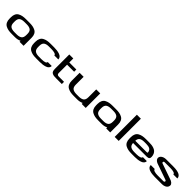

<svg xmlns="http://www.w3.org/2000/svg" viewBox="530 -2644 4545 4545"><g transform="rotate(45 2802.0 -371.5)"><path d="M194 -225Q194 -141 237 -108Q280 -75 367 -75H443Q530 -75 573 -108Q616 -141 616 -225V-263Q616 -347 573 -380Q530 -413 443 -413H367Q280 -413 237 -380Q194 -347 194 -263ZM750 0H616V-33Q548 0 463 0H348Q285 0 237.5 -9Q190 -18 147.5 -41Q105 -64 82.5 -109.5Q60 -155 60 -221V-267Q60 -333 82.5 -378Q105 -423 147.5 -445.5Q190 -468 237.5 -477Q285 -486 348 -486H463Q526 -486 573.5 -477Q621 -468 663 -445.5Q705 -423 727.5 -378Q750 -333 750 -267Z M1014 -224Q1014 -140 1057 -107Q1100 -74 1187 -74H1271Q1426 -74 1426 -133H1560Q1560 -94 1536.5 -67Q1513 -40 1471.5 -26Q1430 -12 1386.5 -6Q1343 0 1291 0H1168Q1105 0 1057.5 -9Q1010 -18 967.5 -41Q925 -64 902.5 -109Q880 -154 880 -220V-266Q880 -332 902.5 -377Q925 -422 967.5 -445Q1010 -468 1057.5 -477Q1105 -486 1168 -486H1291Q1343 -486 1386.5 -480Q1430 -474 1471.5 -460Q1513 -446 1536.5 -419Q1560 -392 1560 -353H1426Q1426 -384 1380 -398Q1334 -412 1271 -412H1187Q1100 -412 1057 -379Q1014 -346 1014 -262Z M1660 -486V-620H1794V-486H2030V-412H1794V-134Q1794 -104 1808 -89Q1822 -74 1857 -74H2030V0H1838Q1792 0 1765.5 -3.5Q1739 -7 1711.5 -20Q1684 -33 1672 -62.5Q1660 -92 1660 -140Z M2274 -224Q2274 -140 2317 -107Q2360 -74 2447 -74H2523Q2610 -74 2653 -107Q2696 -140 2696 -224V-486H2830V0H2696V-32Q2631 0 2543 0H2428Q2365 0 2317.5 -9Q2270 -18 2227.5 -41Q2185 -64 2162.5 -109Q2140 -154 2140 -220V-486H2274Z M3094 -225Q3094 -141 3137 -108Q3180 -75 3267 -75H3343Q3430 -75 3473 -108Q3516 -141 3516 -225V-263Q3516 -347 3473 -380Q3430 -413 3343 -413H3267Q3180 -413 3137 -380Q3094 -347 3094 -263ZM3650 0H3516V-33Q3448 0 3363 0H3248Q3185 0 3137.5 -9Q3090 -18 3047.5 -41Q3005 -64 2982.5 -109.5Q2960 -155 2960 -221V-267Q2960 -333 2982.5 -378Q3005 -423 3047.5 -445.5Q3090 -468 3137.5 -477Q3185 -486 3248 -486H3363Q3426 -486 3473.5 -477Q3521 -468 3563 -445.5Q3605 -423 3627.5 -378Q3650 -333 3650 -267Z M3934 -743V0H3800V-743Z M4667 -206H4209Q4213 -133 4256 -103.5Q4299 -74 4381 -74H4455Q4519 -74 4564.5 -88Q4610 -102 4610 -133H4744Q4744 -94 4720 -67Q4696 -40 4655 -26Q4614 -12 4570 -6Q4526 0 4475 0H4362Q4299 0 4251.5 -9Q4204 -18 4161.5 -41Q4119 -64 4096.5 -109Q4074 -154 4074 -220V-266Q4074 -332 4096.5 -377Q4119 -422 4161.5 -445Q4204 -468 4251.5 -477Q4299 -486 4362 -486H4467Q4514 -486 4552 -481.5Q4590 -477 4627.5 -463.5Q4665 -450 4690.5 -428.5Q4716 -407 4733 -371.5Q4750 -336 4753 -289Q4756 -244 4735 -225Q4714 -206 4667 -206ZM4381 -412Q4299 -412 4256 -383Q4213 -354 4209 -280H4583Q4605 -280 4612.5 -285.5Q4620 -291 4616 -309Q4605 -366 4563 -389Q4521 -412 4447 -412Z M5367 -131 4993 -262Q4946 -275 4917 -298Q4888 -321 4879 -345.5Q4870 -370 4877 -395Q4884 -420 4904.5 -440Q4925 -460 4959.5 -473Q4994 -486 5036 -486H5277Q5544 -486 5544 -353H5410Q5410 -384 5365.5 -398Q5321 -412 5258 -412H5061Q5031 -412 5027 -387.5Q5023 -363 5051 -355L5425 -225Q5481 -209 5512 -180.5Q5543 -152 5543.5 -121.5Q5544 -91 5527.5 -63.5Q5511 -36 5471.5 -18Q5432 0 5382 0H5140Q5089 0 5045.5 -6Q5002 -12 4961.5 -26Q4921 -40 4897.5 -67Q4874 -94 4874 -133H5008Q5008 -103 5053 -88.5Q5098 -74 5160 -74H5357Q5376 -74 5385.5 -86Q5395 -98 5390 -112Q5385 -126 5367 -131Z"/></g></svg>

Font: Aneo
Style: Regular
Weight: 400
Designer: Anastasios Pappas
Foundry: Anastasios Pappas
Version: Version 1.000